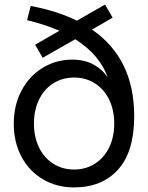

<svg xmlns="http://www.w3.org/2000/svg" viewBox="-20 -805 645 837"><path d="M40 -266Q40 -346 73.5 -409.5Q107 -473 165.5 -509Q224 -545 295 -545Q348 -545 387 -524Q426 -503 450 -467Q415 -566 308 -634L166 -553L133 -610L239 -671Q171 -700 98 -717L114 -779Q227 -758 315 -715L438 -785L471 -728L381 -676Q565 -550 565 -299Q565 -143 494.5 -65.5Q424 12 303 12Q227 12 167 -23.5Q107 -59 73.5 -122Q40 -185 40 -266ZM303 -66Q354 -66 394 -91.5Q434 -117 456 -162.5Q478 -208 478 -266Q478 -325 456 -370.5Q434 -416 394 -441.5Q354 -467 303 -467Q252 -467 212 -441.5Q172 -416 150 -370.5Q128 -325 128 -266Q128 -208 150 -162.5Q172 -117 212 -91.5Q252 -66 303 -66Z"/></svg>

Font: Application
Style: Regular
Weight: 400
Designer: Wei Huang
Foundry: Wei Huang
Version: Version 0.012